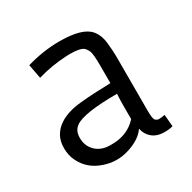

<svg xmlns="http://www.w3.org/2000/svg" viewBox="-134 -706 851 851"><g transform="rotate(-30 292.0 -281.0)"><path d="M518.1 4.4Q502 9.8 478 9.8Q454.1 9.8 438.7 4.4Q423.3 -1 412.1 -10.7Q390.1 -29.3 383.8 -60.1Q357.4 -19.5 289.1 1.5Q227.5 20.5 165 -1Q97.7 -23.4 67.9 -83.5Q52.7 -113.8 52.7 -150.1Q52.7 -186.5 66.9 -211.7Q81.1 -236.8 104.5 -252.9Q148.4 -283.7 222.2 -290Q281.2 -295.9 375 -298.3V-386.2Q375 -448.2 367.9 -463.9Q360.8 -479.5 351.1 -487.3Q334.5 -500 283.7 -500L265.1 -499.5Q189 -495.6 117.2 -474.6L103.5 -546.9Q189 -571.8 271.5 -571.8Q389.2 -571.8 425.8 -527.3Q447.8 -500.5 452.1 -461.4Q456.5 -422.4 457 -389.2V-110.4Q457 -68.8 464.6 -60.8Q472.2 -52.7 482.2 -52.7Q492.2 -52.7 512.7 -56.2ZM375 -178.7Q375 -213.4 377 -242.7Q205.6 -242.7 161.1 -210Q136.2 -192.4 136.2 -155.3Q136.2 -112.8 165 -85.9Q192.9 -60.1 237.8 -60.1Q324.2 -57.6 375 -114.3Z"/></g></svg>

Font: Duru Sans
Style: Regular
Weight: 400
Designer: Onur Yazõcõgil
Foundry: Onur Yazõcõgil
Version: Version 1.002